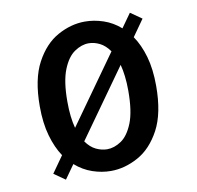

<svg xmlns="http://www.w3.org/2000/svg" viewBox="-65 -582 680 662"><g transform="rotate(-10 275.0 -251.0)"><path d="M74.5 -14 115.5 -72Q94.5 -103 81.8 -147.5Q69 -192 69 -251Q69 -346 99.8 -403.2Q130.5 -460.5 177.2 -486.2Q224 -512 272.5 -512Q304.5 -512 336.8 -501.2Q369 -490.5 396.5 -466.5L431 -515L470.5 -487.5L429.5 -429.5Q451 -398.5 463.8 -354.2Q476.5 -310 476.5 -251Q476.5 -155.5 445.8 -98Q415 -40.5 368 -14.8Q321 11 272.5 11Q240.5 11 208.2 0Q176 -11 148.5 -35L114 13.5ZM165.5 -251Q165.5 -222.5 168.2 -199Q171 -175.5 176 -157L345.5 -395Q330 -417 310.8 -426.5Q291.5 -436 272.5 -436Q247.5 -436 222.8 -419.2Q198 -402.5 181.8 -362Q165.5 -321.5 165.5 -251ZM272.5 -65Q297.5 -65 322 -81.5Q346.5 -98 362.8 -138.5Q379 -179 379 -251Q379 -279 376.2 -302Q373.5 -325 368.5 -343.5L199 -105.5Q214.5 -83.5 234 -74.2Q253.5 -65 272.5 -65Z"/></g></svg>

Font: Trispace SemiCondensed
Style: Regular
Weight: 400
Width: 4
Designer: Tyler Finck
Foundry: Etcetera Type Company
Version: Version 1.210; ttfautohint (v1.8.3)